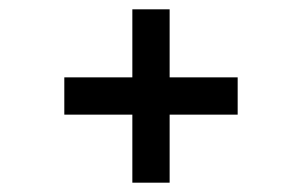

<svg xmlns="http://www.w3.org/2000/svg" viewBox="-20 -519 648 412"><path d="M344 -127H264V-499H344ZM490 -273H118V-353H490Z"/></svg>

Font: Be Vietnam Pro Variable Thin
Style: Regular
Weight: 100
Designer: Lam Bao, Tony Le, Vietanh Nguyen
Foundry: Yellow Type Foundry
Version: Version 1.002